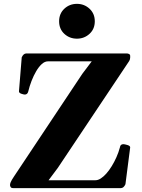

<svg xmlns="http://www.w3.org/2000/svg" viewBox="-20 -968 729 988"><path d="M48.3 0Q37.6 0 34.7 -5.6Q31.7 -11.2 31.7 -14.6V-17.6Q31.7 -22.5 35.4 -31.5Q39.1 -40.5 52.2 -60.1L403.8 -588.4L465.3 -669.9L474.1 -652.3H226.6Q210.4 -652.3 195.1 -638.4Q179.7 -624.5 166.3 -601.6Q152.8 -578.6 142.3 -551.5Q131.8 -524.4 125.5 -497.6Q121.6 -481.4 107.4 -481.4Q102.1 -481.4 89.8 -485.6Q77.6 -489.7 77.6 -498L91.8 -672.9Q100.6 -692.4 114.7 -692.9H633.3Q638.7 -692.9 644.3 -689.9Q649.9 -687 649.9 -680.2V-672.4Q649.9 -662.6 645 -654.3L277.8 -104.5L216.8 -22.9L208 -40.5H471.2Q484.4 -40.5 498.8 -49.8Q513.2 -59.1 527.6 -75.4Q542 -91.8 555.2 -113.3Q568.4 -134.8 579.3 -159.4Q590.3 -184.1 597.2 -210Q599.1 -226.1 615.2 -226.1Q620.6 -226.1 635.3 -221.9Q649.9 -217.8 649.9 -209.5L625.5 -20Q616.7 -0.5 602.5 0ZM376 -769Q337.9 -769 311 -793.9Q284.2 -818.8 284.2 -858.4Q284.2 -897.9 311 -923.1Q337.9 -948.2 376 -948.2Q413.6 -948.2 440.7 -923.1Q467.8 -897.9 467.8 -858.4Q467.8 -818.8 440.7 -793.9Q413.6 -769 376 -769Z"/></svg>

Font: Gelasio
Style: Bold
Weight: 700
Designer: Eben Sorkin
Foundry: Eben Sorkin
Version: Version 1.008